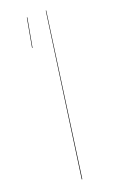

<svg xmlns="http://www.w3.org/2000/svg" viewBox="-135 -722 487 764"><g transform="rotate(-20 108.0 -340.0)"><path d="M86.9 -680.2H88.9L66.9 -559.1H64.9ZM168.9 -680.2 74.2 0H71.8L167 -680.2Z"/></g></svg>

Font: Fira Sans Compressed Two
Style: Italic
Weight: 100
Width: 3
Italic angle: -8°
Designer: Carrois Corporate & Edenspiekermann AG
Foundry: Carrois Corporate GbR & Edenspiekermann AG
Version: Version 4.203;PS 004.203;hotconv 1.0.88;makeotf.lib2.5.64775